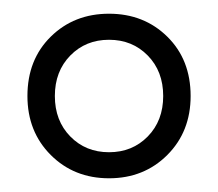

<svg xmlns="http://www.w3.org/2000/svg" viewBox="-20 -740 318 280"><path d="M20 -600Q20 -548 54 -514Q88 -480 139 -480Q190 -480 224 -514Q258 -548 258 -600Q258 -653 224 -686.5Q190 -720 139 -720Q88 -720 54 -686.5Q20 -653 20 -600ZM60 -600Q60 -636 82.5 -659Q105 -682 139 -682Q173 -682 195.5 -659Q218 -636 218 -600Q218 -564 195.5 -541Q173 -518 139 -518Q105 -518 82.5 -541Q60 -564 60 -600Z"/></svg>

Font: Glinicke Jost Regular
Style: Regular
Weight: 400
Version: Version 3.710